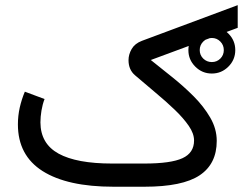

<svg xmlns="http://www.w3.org/2000/svg" viewBox="-20 -708 951 728"><path d="M694.3 -518.1Q694.3 -554.7 720.5 -580.8Q746.6 -606.9 783.2 -606.9Q819.8 -606.9 845.9 -580.8Q872.1 -554.7 872.1 -518.1Q872.1 -481.4 845.9 -455.3Q819.8 -429.2 783.2 -429.2Q746.6 -429.2 720.5 -455.3Q694.3 -481.4 694.3 -518.1ZM737.3 -518.1Q737.3 -499 750.7 -485.8Q764.2 -472.7 783.2 -472.7Q802.2 -472.7 815.4 -485.8Q828.6 -499 828.6 -518.1Q828.6 -537.1 815.4 -550.5Q802.2 -564 783.2 -564Q764.2 -564 750.7 -550.5Q737.3 -537.1 737.3 -518.1ZM527.3 -87.9Q627.9 -87.9 671.9 -108.2Q715.8 -128.4 715.8 -175.3Q715.8 -201.7 695.8 -230.7Q675.8 -259.8 643.1 -291.3Q610.4 -322.8 570.8 -355.7Q531.2 -388.7 492.2 -422.4Q467.3 -443.4 467.3 -480Q467.3 -501.5 479.2 -522.2Q491.2 -543 518.1 -553.2L881.3 -688.5V-602.5L551.8 -480.5Q588.9 -450.7 632.1 -416.3Q675.3 -381.8 713.9 -343.3Q752.4 -304.7 777.1 -262.2Q801.8 -219.7 801.8 -173.8Q801.8 -86.4 736.8 -43.2Q671.9 0 527.8 0H410.2Q235.4 0 141.6 -59.3Q47.9 -118.7 47.9 -236.3Q47.9 -269 54.9 -300.3Q62 -331.5 74.2 -360.4L148.9 -332.5Q141.1 -312 137.2 -288.6Q133.3 -265.1 133.3 -243.7Q133.8 -163.1 202.1 -125.5Q270.5 -87.9 405.3 -87.9Z"/></svg>

Font: Vazir WOL
Style: Regular-WOL
Weight: 400
Designer: Saber Rastikerdar
Foundry: Saber Rastikerdar
Version: Version 27.2.2